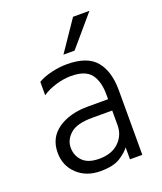

<svg xmlns="http://www.w3.org/2000/svg" viewBox="-134 -799 753 891"><g transform="rotate(-20 243.0 -353.5)"><path d="M355 -168V-320Q355 -385 327.5 -421Q300 -457 229 -457Q194 -457 155 -445.5Q116 -434 87 -414V-480Q113 -496 153 -505.5Q193 -515 230 -515Q331 -515 373.5 -463.5Q416 -412 416 -320V0H355V-59Q342 -40 308 -17.5Q274 5 209 5Q139 5 94.5 -37Q50 -79 50 -143Q50 -217 107.5 -257Q165 -297 256 -297H367V-241H256Q180 -241 147.5 -212Q115 -183 115 -145Q115 -105 141.5 -78Q168 -51 223 -51Q285 -51 320 -85Q355 -119 355 -168ZM231 -562 333 -712H414L286 -562Z"/></g></svg>

Font: Hind Variable Light
Style: Regular
Weight: 300
Designer: Manushi Parikh, Satya Rajpurohit
Foundry: Indian Type Foundry
Version: Version 3.000